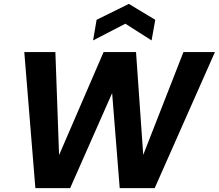

<svg xmlns="http://www.w3.org/2000/svg" viewBox="-20 -968 1126 988"><path d="M162 0 105 -700H265L284 -170L513 -700H680L717 -171L924 -700H1086L776 0H596L557 -489L341 0ZM459 -760 477 -866 643 -948 779 -866 760 -760 625 -846Z"/></svg>

Font: DM Sans 16pt Black
Style: Italic
Weight: 900
Italic angle: -10°
Version: Version 4.004;gftools[0.9.30]